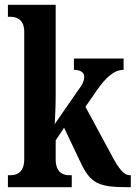

<svg xmlns="http://www.w3.org/2000/svg" viewBox="-20 -780 565 800"><path d="M13 0H279V-50H268C247 -50 212 -58 212 -116V-195L247 -248L315 -105C357 -15 391 0 513 0H525V-50H521C495 -50 473 -80 444 -135L336 -335L381 -400C422 -460 457 -489 495 -489V-536H288V-489C315 -489 331 -478 331 -461C331 -451 329 -434 307 -406L208 -263C209 -273 212 -342 212 -377V-760H13V-710H24C45 -710 81 -702 81 -648V-116C81 -58 46 -50 24 -50H13Z"/></svg>

Font: Noto Serif Devanagari ExtraCondensed
Style: Bold
Weight: 700
Width: 2
Designer: Universal Thirst, Indian Type Foundry and the Monotype Design Team
Foundry: Monotype Imaging Inc.
Version: Version 2.004